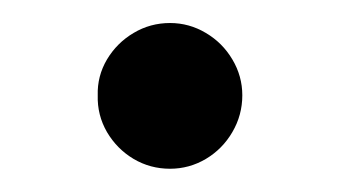

<svg xmlns="http://www.w3.org/2000/svg" viewBox="-20 -392 294 166"><path d="M64.5 -309.6Q64 -326.2 72.5 -340.6Q81.1 -355 95.5 -363.5Q109.9 -372.1 127 -372.1Q143.6 -372.1 158 -363.5Q172.4 -355 180.9 -340.6Q189.5 -326.2 189.5 -309.6Q189.5 -292.5 180.9 -277.8Q172.4 -263.2 158 -254.6Q143.6 -246.1 127 -246.1Q109.9 -246.1 95.5 -254.6Q81.1 -263.2 72.5 -277.8Q64 -292.5 64.5 -309.6Z"/></svg>

Font: Pretendard JP
Style: Regular
Weight: 400
Designer: Base glyphs from Inter by Rasmus Andersson; Hangeul glyphs from Noto Sans CJK(Source Han Sans) by Jang Soo-young and Kan
Foundry: Kil Hyung-jin
Version: Version 1.309